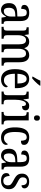

<svg xmlns="http://www.w3.org/2000/svg" viewBox="1466 -2272 816 3789"><g transform="rotate(90 1874.5 -378.0)"><path d="M173 10Q118 10 80 -29Q42 -68 42 -150Q42 -230 90 -268Q138 -306 236 -309L306 -312V-373Q306 -429 292.5 -463Q279 -497 230 -497Q183 -497 169 -466.5Q155 -436 155 -388Q77 -388 77 -450Q77 -497 121.5 -521.5Q166 -546 236 -546Q315 -546 355.5 -507Q396 -468 396 -372V-113Q396 -71 407.5 -56Q419 -41 448 -41H451V0H328L314 -87H308Q290 -59 272.5 -37Q255 -15 232 -2.5Q209 10 173 10ZM199 -45Q249 -45 278 -86Q307 -127 307 -191V-273L256 -270Q187 -266 160.5 -234.5Q134 -203 134 -144Q134 -98 149.5 -71.5Q165 -45 199 -45Z M509 0V-41H522Q550 -41 567.5 -53.5Q585 -66 585 -113V-426Q585 -471 567 -483Q549 -495 520 -495H518V-536H659L671 -454H676Q698 -507 729.5 -526.5Q761 -546 806 -546Q847 -546 880 -525Q913 -504 930 -450H934Q957 -506 991 -526Q1025 -546 1069 -546Q1135 -546 1172 -499Q1209 -452 1209 -349V-113Q1209 -66 1227 -53.5Q1245 -41 1274 -41H1276V0H1120V-346Q1120 -412 1101 -447.5Q1082 -483 1037 -483Q1002 -483 981.5 -462.5Q961 -442 952 -408Q943 -374 943 -334V-113Q943 -66 961 -53.5Q979 -41 1007 -41H1010V0H855V-346Q855 -412 836 -447.5Q817 -483 772 -483Q736 -483 715 -460.5Q694 -438 684.5 -401Q675 -364 675 -321V-108Q675 -64 694.5 -52.5Q714 -41 743 -41H745V0Z M1547 10Q1450 10 1397.5 -62Q1345 -134 1345 -264Q1345 -405 1395.5 -475.5Q1446 -546 1538 -546Q1623 -546 1671.5 -484.5Q1720 -423 1720 -305V-263H1436Q1437 -152 1469.5 -99.5Q1502 -47 1564 -47Q1608 -47 1637.5 -70Q1667 -93 1683 -124Q1691 -120 1697 -112Q1703 -104 1703 -90Q1703 -70 1686 -46.5Q1669 -23 1634.5 -6.5Q1600 10 1547 10ZM1629 -314Q1629 -395 1608.5 -445Q1588 -495 1539 -495Q1491 -495 1465.5 -448Q1440 -401 1437 -314ZM1493 -619Q1514 -654 1536.5 -693Q1559 -732 1572 -766H1671V-756Q1660 -739 1636 -711Q1612 -683 1583 -654.5Q1554 -626 1529 -606H1493Z M1787 0V-41H1790Q1819 -41 1839 -53.5Q1859 -66 1859 -113V-427Q1859 -471 1839 -483Q1819 -495 1791 -495H1788V-536H1928L1943 -431H1946Q1958 -462 1973 -488.5Q1988 -515 2011 -530.5Q2034 -546 2070 -546Q2114 -546 2136 -526Q2158 -506 2158 -472Q2158 -441 2138 -422.5Q2118 -404 2074 -404Q2074 -445 2064.5 -463.5Q2055 -482 2030 -482Q2008 -482 1993 -462.5Q1978 -443 1968 -411Q1958 -379 1953.5 -342.5Q1949 -306 1949 -273V-108Q1949 -64 1968.5 -52.5Q1988 -41 2016 -41H2038V0Z M2309 -640Q2286 -640 2271.5 -653Q2257 -666 2257 -698Q2257 -731 2271.5 -744Q2286 -757 2309 -757Q2331 -757 2346.5 -744Q2362 -731 2362 -698Q2362 -666 2346.5 -653Q2331 -640 2309 -640ZM2189 0V-41H2200Q2230 -41 2249 -53Q2268 -65 2268 -110V-425Q2268 -470 2250.5 -482.5Q2233 -495 2203 -495H2195V-536H2357V-115Q2357 -67 2376 -54Q2395 -41 2426 -41H2436V0Z M2692 10Q2634 10 2589 -18Q2544 -46 2519 -106.5Q2494 -167 2494 -265Q2494 -372 2519.5 -433.5Q2545 -495 2589 -520.5Q2633 -546 2688 -546Q2753 -546 2796.5 -520Q2840 -494 2840 -444Q2840 -410 2820 -396.5Q2800 -383 2758 -383Q2758 -430 2744 -463.5Q2730 -497 2688 -497Q2657 -497 2633.5 -476.5Q2610 -456 2597.5 -406Q2585 -356 2585 -266Q2585 -159 2614 -103.5Q2643 -48 2706 -48Q2750 -48 2779.5 -71.5Q2809 -95 2824 -126Q2831 -120 2835.5 -111Q2840 -102 2840 -88Q2840 -67 2825 -44Q2810 -21 2777 -5.5Q2744 10 2692 10Z M3047 10Q2992 10 2954 -29Q2916 -68 2916 -150Q2916 -230 2964 -268Q3012 -306 3110 -309L3180 -312V-373Q3180 -429 3166.5 -463Q3153 -497 3104 -497Q3057 -497 3043 -466.5Q3029 -436 3029 -388Q2951 -388 2951 -450Q2951 -497 2995.5 -521.5Q3040 -546 3110 -546Q3189 -546 3229.5 -507Q3270 -468 3270 -372V-113Q3270 -71 3281.5 -56Q3293 -41 3322 -41H3325V0H3202L3188 -87H3182Q3164 -59 3146.5 -37Q3129 -15 3106 -2.5Q3083 10 3047 10ZM3073 -45Q3123 -45 3152 -86Q3181 -127 3181 -191V-273L3130 -270Q3061 -266 3034.5 -234.5Q3008 -203 3008 -144Q3008 -98 3023.5 -71.5Q3039 -45 3073 -45Z M3545 10Q3476 10 3436 -16Q3396 -42 3396 -95Q3396 -131 3415 -145Q3434 -159 3454 -159Q3454 -106 3476.5 -70.5Q3499 -35 3548 -35Q3594 -35 3616.5 -59.5Q3639 -84 3639 -126Q3639 -163 3618 -185Q3597 -207 3541 -236Q3494 -260 3464.5 -282.5Q3435 -305 3421 -333.5Q3407 -362 3407 -405Q3407 -472 3450.5 -508.5Q3494 -545 3565 -545Q3632 -545 3665 -517.5Q3698 -490 3698 -452Q3698 -426 3682 -410Q3666 -394 3637 -394Q3637 -501 3557 -501Q3518 -501 3499 -479Q3480 -457 3480 -422Q3480 -381 3504 -359.5Q3528 -338 3584 -311Q3651 -279 3682.5 -243Q3714 -207 3714 -144Q3714 -71 3669 -30.5Q3624 10 3545 10Z"/></g></svg>

Font: Noto Serif Georgian Condensed
Style: Regular
Weight: 400
Width: 3
Designer: Monotype Design Team, Akaki Razmadze
Foundry: Google LLC
Version: Version 2.003; ttfautohint (v1.8.4.7-5d5b)